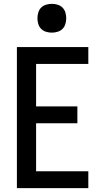

<svg xmlns="http://www.w3.org/2000/svg" viewBox="-20 -980 540 1000"><path d="M68 0V-735H440V-647H168V-426H383V-338H168V-88H440V0ZM250 -810Q235 -810 220 -814.5Q205 -819 194.5 -829.5Q184 -840 179.5 -855Q175 -870 175 -885Q175 -900 179.5 -915Q184 -930 194.5 -940.5Q205 -951 220 -955.5Q235 -960 250 -960Q265 -960 280 -955.5Q295 -951 305.5 -940.5Q316 -930 320.5 -915Q325 -900 325 -885Q325 -870 320.5 -855Q316 -840 305.5 -829.5Q295 -819 280 -814.5Q265 -810 250 -810Z"/></svg>

Font: Iosevka Semibold
Style: Regular
Weight: 600
Monospace: yes
Designer: Belleve Invis
Foundry: Belleve Invis
Version: Version 33.2.3; ttfautohint (v1.8.4)